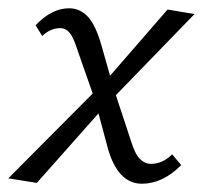

<svg xmlns="http://www.w3.org/2000/svg" viewBox="-27 -439 490 464"><path d="M338 -43Q366 -43 389 -66L411 -40Q366 5 316 5Q257 5 233 -83L211 -165L62 3L-7 -8L197 -213L162 -313Q151 -348 141.5 -359.5Q132 -371 118 -371Q95 -371 75 -352L59 -378Q98 -419 140 -419Q166 -419 185 -399Q204 -379 218 -330L239 -256L378 -416L443 -405L253 -209L289 -100Q299 -67 311 -55Q323 -43 338 -43Z"/></svg>

Font: EauTest
Style: Italic
Weight: 400
Italic angle: -12°
Designer: Christian Thalmann (Catharsis Fonts)
Version: Version 0.001;PS 000.001;hotconv 1.0.88;makeotf.lib2.5.64775